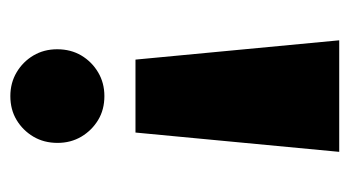

<svg xmlns="http://www.w3.org/2000/svg" viewBox="-173 -492 679 373"><g transform="rotate(90 166.5 -305.5)"><path d="M95.8 -229.2 58.3 -625H275L237.5 -229.2ZM166.7 13.9Q141 13.9 120.5 1.7Q100 -10.4 87.8 -30.9Q75.7 -51.4 75.7 -77.1Q75.7 -103.5 87.8 -124Q100 -144.4 120.5 -156.6Q141 -168.8 166.7 -168.8Q193.1 -168.8 213.2 -156.6Q233.3 -144.4 245.5 -124Q257.6 -103.5 257.6 -77.8Q257.6 -51.4 245.5 -30.9Q233.3 -10.4 213.2 1.7Q193.1 13.9 166.7 13.9Z"/></g></svg>

Font: Afacad Flux Black
Style: Regular
Weight: 900
Designer: Kristian Moeller
Foundry: Dicotype
Version: Version 1.100